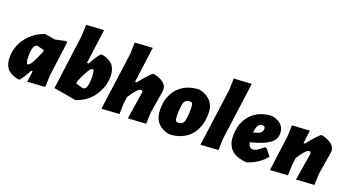

<svg xmlns="http://www.w3.org/2000/svg" viewBox="-52 -1255 3304 1819"><g transform="rotate(20 1600.5 -346.0)"><path d="M248 -478H255L353 -461L461 -484L472 -476L425 -116L421 -7L244 4L259 -106H243Q208 -35 169 11H146Q68 -8 38 -49.5Q8 -91 8 -157Q8 -221 32 -281.5Q56 -342 112 -396.5Q168 -451 248 -478ZM172 -231Q172 -152 193 -152Q223 -152 286 -309L289 -331L221 -348Q172 -348 172 -231Z M833 -478Q908 -459 938.5 -419Q969 -379 969 -311Q969 -209 908 -118Q847 -27 734 11H727L615 -9L507 -27L580 -580L584 -693L761 -704L715 -357H731Q766 -424 810 -478ZM786 -321Q756 -321 690 -167L686 -138L761 -118Q806 -118 806 -238Q806 -321 786 -321Z M1348 -474Q1411 -463 1447 -433.5Q1483 -404 1482 -363L1481 -349L1443 -119L1439 -7L1258 4L1300 -260L1302 -270Q1302 -292 1285 -292Q1250 -292 1182 -182L1173 -116L1170 -7L992 4L1071 -580L1074 -693L1252 -704L1204 -345H1221Q1278 -419 1335 -473Z M1795 -484 1811 -482Q1881 -466 1921 -420.5Q1961 -375 1961 -301Q1961 -159 1887 -77Q1813 5 1683 12L1667 10Q1517 -24 1517 -183Q1517 -316 1591.5 -396Q1666 -476 1795 -484ZM1760 -348Q1714 -348 1700.5 -312Q1687 -276 1687 -179Q1687 -145 1693.5 -132.5Q1700 -120 1719 -120Q1763 -120 1776 -156Q1789 -192 1789 -290Q1789 -323 1783 -335.5Q1777 -348 1760 -348Z M2250 -704 2171 -116 2168 -7 1990 4 2069 -580 2072 -693Z M2644 -112Q2570 -23 2458 11H2442Q2345 0 2298.5 -47.5Q2252 -95 2252 -183Q2252 -314 2326 -395Q2400 -476 2527 -484L2543 -482Q2602 -471 2633 -438Q2664 -405 2664 -354Q2664 -292 2607.5 -251Q2551 -210 2421 -178Q2431 -124 2470 -124Q2490 -124 2510.5 -136Q2531 -148 2572 -183L2592 -179ZM2481 -371Q2426 -371 2419 -276Q2468 -286 2488 -301.5Q2508 -317 2508 -343Q2508 -371 2481 -371Z M2691 4 2738 -352 2742 -465 2919 -476 2902 -345H2917Q2974 -419 3031 -473L3044 -474Q3101 -463 3140 -433Q3179 -403 3178 -363L3177 -349L3139 -119L3135 -7L2953 4L2997 -260L2998 -270Q2998 -292 2981 -292Q2948 -292 2882 -188L2872 -116L2868 -7Z"/></g></svg>

Font: Alegreya Sans SC Black
Style: Italic
Weight: 900
Italic angle: -7°
Designer: Juan Pablo del Peral
Foundry: Huerta Tipografica
Version: Version 2.007